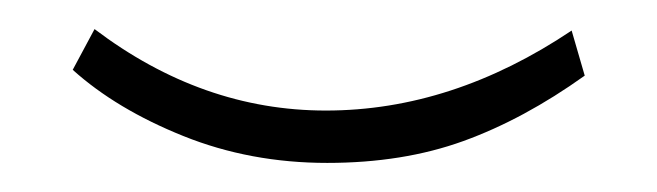

<svg xmlns="http://www.w3.org/2000/svg" viewBox="-20 -263 452 132"><path d="M382 -211Q340 -181 298.5 -166Q257 -151 205 -151Q152 -151 106 -169.5Q60 -188 30 -215L45 -243Q119 -187 204 -187Q291 -187 373 -242Z"/></svg>

Font: Montserrat arm2 ExtraLight
Style: Regular
Weight: 275
Designer: Julieta Ulanovsky
Foundry: Julieta Ulanovsky
Version: Version 6.000